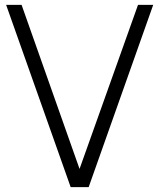

<svg xmlns="http://www.w3.org/2000/svg" viewBox="-20 -770 656 790"><path d="M270.8 0H344.8L610.4 -750H547.9L307.3 -75L68.8 -750H5.2Z"/></svg>

Font: Manrope3 Light
Style: Regular
Weight: 300
Designer: Mikhail Sharanda
Foundry: Mikhail Sharanda
Version: Version 3.000;PS 003.000;hotconv 1.0.88;makeotf.lib2.5.64775